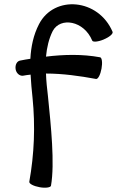

<svg xmlns="http://www.w3.org/2000/svg" viewBox="-20 -847 539 885"><path d="M86 -498C98 -500 109 -502 121 -503C123 -468 126 -432 130 -396C143 -267 138 -137 115 -9C114 0 135 11 163 16C190 21 214 17 215 9C233 -93 215 -266 201 -404C197 -438 193 -473 192 -508C269 -508 347 -497 423 -483C432 -482 443 -503 448 -531C453 -558 450 -582 441 -583C359 -598 275 -596 192 -586C196 -628 205 -668 223 -704C258 -770 367 -752 405 -660C408 -652 432 -654 458 -665C484 -676 502 -691 499 -700C434 -854 230 -871 160 -736C134 -686 123 -632 120 -576C105 -574 89 -571 74 -568C58 -566 49 -548 52 -528C55 -509 71 -496 86 -498Z"/></svg>

Font: Nupuram Medium
Style: Regular
Weight: 500
Designer: Santhosh Thottingal (santhosh.thottingal@gmail.com)
Foundry: SMC
Version: Version 1.000